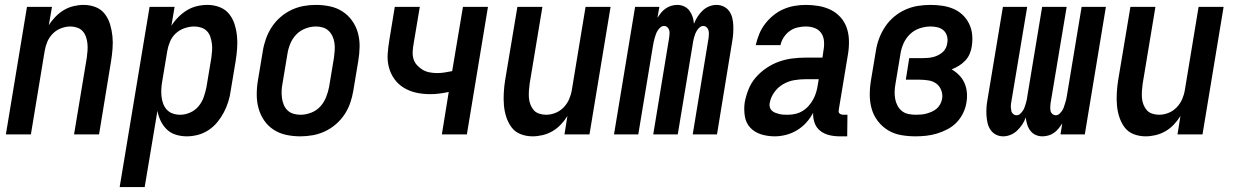

<svg xmlns="http://www.w3.org/2000/svg" viewBox="-20 -548 5040 783"><path d="M4 0 90 -520H192L179 -445Q190 -463 206 -479.5Q222 -496 240.5 -507Q259 -518 280 -523Q301 -528 321 -528Q347 -528 370 -519Q393 -510 407.5 -491Q422 -472 429 -448.5Q436 -425 438.5 -400.5Q441 -376 439 -350Q437 -324 433 -299L384 0H282L334 -313Q336 -327 337 -342Q338 -357 336.5 -371Q335 -385 330.5 -398Q326 -411 317 -421Q308 -431 294.5 -435.5Q281 -440 267 -440Q248 -440 228.5 -432.5Q209 -425 194.5 -410Q180 -395 172.5 -376.5Q165 -358 162 -339L106 0Z M468 215 590 -520H692L679 -443Q691 -462 707.5 -478.5Q724 -495 743 -506.5Q762 -518 783.5 -523Q805 -528 826 -528Q852 -528 875.5 -519Q899 -510 914 -491.5Q929 -473 936.5 -449.5Q944 -426 946.5 -401Q949 -376 947 -350Q945 -324 941 -299L921 -179Q918 -156 911 -133.5Q904 -111 893 -90Q882 -69 866.5 -50Q851 -31 830.5 -17.5Q810 -4 787 2Q764 8 742 8Q719 8 697.5 1.5Q676 -5 660.5 -20Q645 -35 635.5 -54.5Q626 -74 622 -96L570 215ZM715 -80Q735 -80 755.5 -89Q776 -98 790 -115Q804 -132 811 -152.5Q818 -173 822 -193L842 -313Q844 -328 845 -342.5Q846 -357 844 -371Q842 -385 837.5 -398.5Q833 -412 823.5 -421.5Q814 -431 800.5 -435.5Q787 -440 772 -440Q753 -440 732.5 -433Q712 -426 696.5 -411.5Q681 -397 673 -377.5Q665 -358 662 -339L642 -219Q639 -203 638 -187Q637 -171 638.5 -156Q640 -141 645 -126.5Q650 -112 660 -101Q670 -90 684.5 -85Q699 -80 715 -80Z M1205 8Q1175 8 1147 2Q1119 -4 1096 -19Q1073 -34 1057.5 -56.5Q1042 -79 1034.5 -106Q1027 -133 1027 -162.5Q1027 -192 1032 -221L1052 -341Q1056 -366 1065 -391Q1074 -416 1088.5 -438Q1103 -460 1123.5 -478Q1144 -496 1168.5 -507.5Q1193 -519 1218 -523.5Q1243 -528 1268 -528Q1298 -528 1326 -522Q1354 -516 1377 -501Q1400 -486 1416 -463.5Q1432 -441 1439.5 -414Q1447 -387 1446.5 -357.5Q1446 -328 1441 -299L1421 -179Q1417 -154 1408.5 -129Q1400 -104 1385.5 -82Q1371 -60 1350.5 -42Q1330 -24 1305.5 -12.5Q1281 -1 1255.5 3.5Q1230 8 1205 8ZM1206 -80Q1227 -80 1249 -88.5Q1271 -97 1286 -113.5Q1301 -130 1309.5 -151Q1318 -172 1322 -193L1342 -313Q1344 -328 1345 -343Q1346 -358 1344 -372.5Q1342 -387 1336 -400Q1330 -413 1320 -422.5Q1310 -432 1296.5 -436Q1283 -440 1268 -440Q1247 -440 1225 -431.5Q1203 -423 1187.5 -406.5Q1172 -390 1163.5 -369Q1155 -348 1152 -327L1132 -207Q1129 -192 1128.5 -177Q1128 -162 1130 -147.5Q1132 -133 1137.5 -120Q1143 -107 1153 -97.5Q1163 -88 1177 -84Q1191 -80 1206 -80Z M1782 0 1810 -173Q1792 -169 1772.5 -166.5Q1753 -164 1734 -164Q1705 -164 1677.5 -170Q1650 -176 1627 -190Q1604 -204 1588.5 -225.5Q1573 -247 1566 -273.5Q1559 -300 1561 -328.5Q1563 -357 1568 -386L1590 -520H1692L1667 -371Q1664 -355 1663 -339Q1662 -323 1666 -308.5Q1670 -294 1680.5 -282.5Q1691 -271 1703.5 -263.5Q1716 -256 1731.5 -253Q1747 -250 1763 -250Q1778 -250 1793.5 -252.5Q1809 -255 1824 -258L1868 -520H1970L1884 0Z M2152 8Q2126 8 2103 -1Q2080 -10 2066 -29Q2052 -48 2044.5 -71.5Q2037 -95 2035 -119.5Q2033 -144 2034.5 -170Q2036 -196 2040 -221L2090 -520H2192L2140 -207Q2138 -193 2137 -178Q2136 -163 2137 -149Q2138 -135 2143 -122Q2148 -109 2156.5 -99Q2165 -89 2179 -84.5Q2193 -80 2207 -80Q2226 -80 2245 -87.5Q2264 -95 2278.5 -110Q2293 -125 2301 -143.5Q2309 -162 2312 -181L2368 -520H2470L2384 0H2282L2294 -75Q2283 -57 2267.5 -40.5Q2252 -24 2233 -13Q2214 -2 2193 3Q2172 8 2152 8Z M2484 0 2570 -520H2669L2661 -475Q2668 -486 2676 -496Q2684 -506 2695 -513.5Q2706 -521 2718 -524.5Q2730 -528 2742 -528Q2757 -528 2770 -522Q2783 -516 2791.5 -504.5Q2800 -493 2804.5 -479.5Q2809 -466 2810 -451Q2816 -466 2824.5 -479.5Q2833 -493 2845 -504.5Q2857 -516 2872 -522Q2887 -528 2902 -528Q2918 -528 2932 -521Q2946 -514 2954.5 -501.5Q2963 -489 2966.5 -474Q2970 -459 2970.5 -443Q2971 -427 2970 -411Q2969 -395 2966 -379L2904 0H2805L2870 -395Q2871 -403 2871 -410.5Q2871 -418 2869 -425Q2867 -432 2861.5 -437Q2856 -442 2848 -442Q2840 -442 2833.5 -436.5Q2827 -431 2822.5 -424Q2818 -417 2815 -409Q2812 -401 2810 -393.5Q2808 -386 2806.5 -378Q2805 -370 2804 -362L2744 0H2644L2709 -395Q2710 -403 2710.5 -410.5Q2711 -418 2709 -425Q2707 -432 2701.5 -437Q2696 -442 2688 -442Q2680 -442 2673.5 -436.5Q2667 -431 2662.5 -424Q2658 -417 2655 -409Q2652 -401 2650 -393.5Q2648 -386 2646 -378Q2644 -370 2643 -362L2583 0Z M3139 8Q3111 8 3084.5 0Q3058 -8 3040 -27Q3022 -46 3017.5 -74Q3013 -102 3017 -130Q3022 -157 3032.5 -183.5Q3043 -210 3062 -232Q3081 -254 3105.5 -270.5Q3130 -287 3156.5 -296.5Q3183 -306 3210.5 -309.5Q3238 -313 3265 -313H3334L3339 -347Q3342 -365 3340 -383Q3338 -401 3328 -414.5Q3318 -428 3301.5 -434Q3285 -440 3266 -440Q3250 -440 3232.5 -436Q3215 -432 3200.5 -421.5Q3186 -411 3176 -395.5Q3166 -380 3163 -364H3062Q3067 -386 3076 -408.5Q3085 -431 3100 -450.5Q3115 -470 3134 -485.5Q3153 -501 3175 -510.5Q3197 -520 3220 -524Q3243 -528 3266 -528Q3293 -528 3319 -523.5Q3345 -519 3367.5 -508Q3390 -497 3407 -478.5Q3424 -460 3432.5 -436Q3441 -412 3442 -385.5Q3443 -359 3439 -332L3401 -103Q3400 -98 3400 -93.5Q3400 -89 3403 -86Q3406 -83 3410.5 -81.5Q3415 -80 3419 -80H3436L3435 8H3404Q3382 8 3361.5 3Q3341 -2 3325 -14.5Q3309 -27 3302 -47Q3295 -67 3296 -88Q3285 -67 3268.5 -48.5Q3252 -30 3230.5 -17Q3209 -4 3185.5 2Q3162 8 3139 8ZM3193 -80Q3208 -80 3223.5 -83.5Q3239 -87 3253 -95.5Q3267 -104 3278 -116.5Q3289 -129 3296.5 -143Q3304 -157 3308.5 -172Q3313 -187 3315 -202L3319 -225H3265Q3242 -225 3218.5 -221Q3195 -217 3173.5 -204.5Q3152 -192 3137.5 -171.5Q3123 -151 3119 -128Q3117 -119 3119.5 -110.5Q3122 -102 3128 -96.5Q3134 -91 3142 -88Q3150 -85 3158 -83Q3166 -81 3175 -80.5Q3184 -80 3193 -80Z M3714 8Q3684 8 3655 3Q3626 -2 3602 -16.5Q3578 -31 3560.5 -53.5Q3543 -76 3535 -103.5Q3527 -131 3527 -161Q3527 -191 3532 -221L3552 -341Q3556 -367 3565.5 -392Q3575 -417 3590 -439.5Q3605 -462 3626.5 -480Q3648 -498 3673 -509Q3698 -520 3723.5 -524Q3749 -528 3775 -528Q3799 -528 3823 -524.5Q3847 -521 3868 -512Q3889 -503 3905.5 -487.5Q3922 -472 3932 -451.5Q3942 -431 3944.5 -407.5Q3947 -384 3943 -359Q3941 -344 3934.5 -328.5Q3928 -313 3916 -300.5Q3904 -288 3890 -279.5Q3876 -271 3861 -265Q3877 -256 3891 -242Q3905 -228 3913 -210Q3921 -192 3923 -171Q3925 -150 3921 -129Q3918 -108 3907.5 -86.5Q3897 -65 3881 -48.5Q3865 -32 3844 -21Q3823 -10 3801.5 -3.5Q3780 3 3758 5.5Q3736 8 3714 8ZM3716 -80Q3727 -80 3737.5 -81Q3748 -82 3759 -85Q3770 -88 3781 -93Q3792 -98 3800.5 -105.5Q3809 -113 3814.5 -123.5Q3820 -134 3822 -145Q3825 -163 3818.5 -180Q3812 -197 3798.5 -207Q3785 -217 3767 -220Q3749 -223 3731 -223H3674L3688 -311H3745Q3755 -311 3765.5 -312Q3776 -313 3786 -315.5Q3796 -318 3806 -323Q3816 -328 3824 -335Q3832 -342 3837 -352Q3842 -362 3843 -372Q3846 -387 3842 -401Q3838 -415 3828 -424Q3818 -433 3804 -436.5Q3790 -440 3775 -440Q3753 -440 3730.5 -432.5Q3708 -425 3691 -408.5Q3674 -392 3664.5 -370.5Q3655 -349 3652 -327L3632 -207Q3629 -191 3628.5 -175.5Q3628 -160 3630.5 -145.5Q3633 -131 3640 -117.5Q3647 -104 3658.5 -95Q3670 -86 3685 -83Q3700 -80 3716 -80Z M4231 8Q4216 8 4203 2Q4190 -4 4181.5 -15.5Q4173 -27 4169 -40.5Q4165 -54 4163 -69Q4158 -54 4149 -40.5Q4140 -27 4128 -15.5Q4116 -4 4101 2Q4086 8 4071 8Q4055 8 4041.5 1Q4028 -6 4019.5 -18.5Q4011 -31 4007.5 -46Q4004 -61 4003 -77Q4002 -93 4003 -109Q4004 -125 4007 -141L4070 -520H4169L4103 -125Q4102 -117 4102.5 -109.5Q4103 -102 4104.5 -95Q4106 -88 4112 -83Q4118 -78 4126 -78Q4134 -78 4140 -83.5Q4146 -89 4151 -96Q4156 -103 4158.5 -111Q4161 -119 4163.5 -126.5Q4166 -134 4167.5 -142Q4169 -150 4170 -158L4230 -520H4330L4264 -125Q4263 -117 4263 -109.5Q4263 -102 4264.5 -95Q4266 -88 4272 -83Q4278 -78 4286 -78Q4294 -78 4300 -83.5Q4306 -89 4311 -96Q4316 -103 4318.5 -111Q4321 -119 4323.5 -126.5Q4326 -134 4328 -142Q4330 -150 4331 -158L4391 -520H4490L4404 0H4305L4312 -45Q4305 -34 4297 -24Q4289 -14 4278.5 -6.5Q4268 1 4255.5 4.5Q4243 8 4231 8Z M4652 8Q4626 8 4603 -1Q4580 -10 4566 -29Q4552 -48 4544.5 -71.5Q4537 -95 4535 -119.5Q4533 -144 4534.5 -170Q4536 -196 4540 -221L4590 -520H4692L4640 -207Q4638 -193 4637 -178Q4636 -163 4637 -149Q4638 -135 4643 -122Q4648 -109 4656.5 -99Q4665 -89 4679 -84.5Q4693 -80 4707 -80Q4726 -80 4745 -87.5Q4764 -95 4778.5 -110Q4793 -125 4801 -143.5Q4809 -162 4812 -181L4868 -520H4970L4884 0H4782L4794 -75Q4783 -57 4767.5 -40.5Q4752 -24 4733 -13Q4714 -2 4693 3Q4672 8 4652 8Z"/></svg>

Font: Iosevka SS18 Semibold
Style: Italic
Weight: 600
Italic angle: -9°
Monospace: yes
Designer: Belleve Invis
Foundry: Belleve Invis
Version: Version 25.1.1; ttfautohint (v1.8.4)